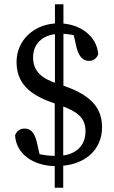

<svg xmlns="http://www.w3.org/2000/svg" viewBox="-20 -770 537 905"><path d="M248 -35C209 -35 164 -40 118 -58L171 -22L154 -98C142 -151 120 -164 96 -164C74 -164 60 -153 51 -133C55 -46 136 13 243 13C379 13 461 -63 461 -170C461 -252 420 -317 285 -364L247 -377C176 -400 136 -435 136 -499C136 -574 193 -611 267 -611C297 -611 333 -606 375 -589L323 -625L340 -549C352 -497 377 -483 399 -483C418 -483 435 -493 443 -514C437 -600 357 -660 256 -660C141 -660 58 -580 58 -478C58 -378 120 -324 225 -287L262 -274C347 -244 383 -214 383 -151C383 -77 330 -35 248 -35ZM279 -322V-750H239V-322H279ZM238 115H278V-322H238V115Z"/></svg>

Font: Source Serif Variable
Style: Regular
Weight: 389
Designer: Frank Grießhammer
Foundry: Adobe Systems Incorporated
Version: Version 3.001;hotconv 1.0.111;makeotfexe 2.5.65597